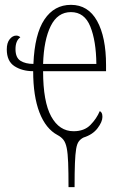

<svg xmlns="http://www.w3.org/2000/svg" viewBox="-20 -563 501 793"><path d="M263 210Q263 148 261.5 109Q260 70 255.5 48Q251 26 242 14.5Q233 3 218 -5Q169 -31 143 -98.5Q117 -166 117 -269Q72 -269 40 -289.5Q8 -310 8 -359Q8 -386 20 -401Q32 -416 47 -416Q57 -416 64 -409Q44 -395 44 -360Q44 -325 64.5 -312Q85 -299 118 -299Q123 -422 163.5 -482.5Q204 -543 273 -543Q344 -543 381 -476.5Q418 -410 418 -294V-269H158Q158 -143 191.5 -82Q225 -21 284 -21Q328 -21 353.5 -47Q379 -73 392 -104Q397 -102 400 -96.5Q403 -91 403 -80Q403 -60 383 -33.5Q363 -7 325 5Q313 11 305.5 21Q298 31 294.5 52Q291 73 289.5 110.5Q288 148 288 210ZM378 -299Q377 -394 353 -453.5Q329 -513 273 -513Q218 -513 189.5 -455.5Q161 -398 158 -299Z"/></svg>

Font: Noto Serif ExtraCondensed ExtraLight
Style: Regular
Weight: 200
Width: 2
Designer: Monotype Design Team
Foundry: Monotype Imaging Inc.
Version: Version 2.015